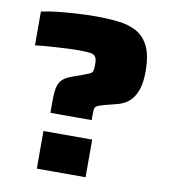

<svg xmlns="http://www.w3.org/2000/svg" viewBox="-79 -765 749 834"><g transform="rotate(10 295.5 -348.0)"><path d="M155 -249V-304Q155 -345 161.5 -367Q168 -389 183.5 -401Q199 -413 226 -422L265 -436Q284 -443 294 -447.5Q304 -452 307 -460.5Q310 -469 310 -489Q310 -513 303.5 -523Q297 -533 280.5 -535.5Q264 -538 232 -538Q213 -538 186 -537Q159 -536 130.5 -534Q102 -532 77 -530Q52 -528 38 -526V-675Q69 -682 110 -686.5Q151 -691 195 -693.5Q239 -696 278 -696Q329 -696 375 -691Q421 -686 456 -667.5Q491 -649 511 -608.5Q531 -568 531 -498Q531 -451 521.5 -421.5Q512 -392 497 -374.5Q482 -357 464 -348Q446 -339 427 -335L376 -322Q362 -318 353.5 -314.5Q345 -311 341.5 -306Q338 -301 337.5 -292.5Q337 -284 337 -269V-249ZM139 0V-166H354V0Z"/></g></svg>

Font: Saira Expanded ExtraBold
Style: Regular
Weight: 800
Width: 7
Designer: Hector Gatti with collaboration of the Omnibus-Type team
Foundry: Omnibus-Type
Version: Version 1.101